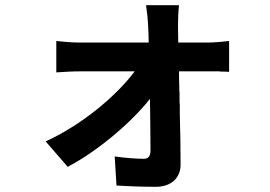

<svg xmlns="http://www.w3.org/2000/svg" viewBox="-20 -641 1040 740"><path d="M676 -8C676 -65 675 -132 673 -201V-212C673 -220 673 -229 673 -238L672 -248C672 -257 672 -266 672 -274V-285C671 -290 671 -295 671 -300V-310C670 -329 670 -348 670 -366H787C798 -366 811 -366 824 -366L834 -365C844 -365 854 -365 863 -364V-483C845 -481 808 -477 782 -477H667C667 -499 666 -521 666 -539C666 -566 667 -597 670 -621H543C547 -594 550 -564 551 -539C552 -521 553 -499 553 -477H286C260 -477 221 -480 197 -483V-362C226 -364 260 -366 289 -366H499C430 -273 298 -161 156 -96L241 2C359 -60 488 -171 558 -260C559 -184 560 -110 560 -61C560 -41 553 -29 534 -29C508 -29 463 -32 422 -38L429 74C474 77 534 79 581 79C640 79 677 44 676 -8Z"/></svg>

Font: Glow Sans TC Normal
Style: Bold
Weight: 700
Designer: Ryoko NISHIZUKA (kana, bopomofo & ideographs); Paul D. Hunt (Latin, Greek & Cyrillic); Sandoll Communications, Soo-young
Version: Version 0.93